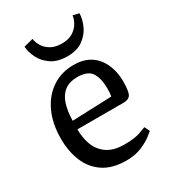

<svg xmlns="http://www.w3.org/2000/svg" viewBox="-176 -800 804 901"><g transform="rotate(-30 225.5 -349.5)"><path d="M241 9Q167 9 119 -22.5Q71 -54 48 -109Q25 -164 25 -233Q25 -315 53.5 -376Q82 -437 132.5 -470.5Q183 -504 249 -504Q293 -504 324 -489Q355 -474 374.5 -448Q394 -422 403.5 -389.5Q413 -357 413 -322Q413 -268 403 -250.5Q393 -233 365 -233H114Q114 -186 129 -147Q144 -108 178.5 -84.5Q213 -61 271 -61Q326 -61 356.5 -72Q387 -83 391 -85L405 -57Q402 -54 381.5 -38Q361 -22 325.5 -6.5Q290 9 241 9ZM115 -279 329 -287Q332 -305 332 -327Q332 -384 312 -415Q292 -446 235 -446Q194 -446 167.5 -426.5Q141 -407 128.5 -369.5Q116 -332 115 -279ZM246 -553Q194 -553 160.5 -575.5Q127 -598 111 -630.5Q95 -663 93 -693L144 -706Q146 -688 157.5 -667.5Q169 -647 193 -632.5Q217 -618 254 -618Q290 -618 313 -632.5Q336 -647 348 -668Q360 -689 362 -708L395 -700Q394 -668 379 -634.5Q364 -601 331.5 -577Q299 -553 246 -553Z"/></g></svg>

Font: Faustina
Style: Regular
Weight: 400
Designer: Alfonso Garcia
Foundry: http://www.omnibus-type.com
Version: Version 1.200